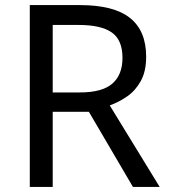

<svg xmlns="http://www.w3.org/2000/svg" viewBox="-20 -734 662 754"><path d="M294 -714Q427 -714 490.5 -663.5Q554 -613 554 -511Q554 -454 533 -416Q512 -378 479.5 -355.5Q447 -333 411 -320L607 0H502L329 -295H187V0H97V-714ZM289 -636H187V-371H294Q381 -371 421 -405.5Q461 -440 461 -507Q461 -577 419 -606.5Q377 -636 289 -636Z"/></svg>

Font: Noto Sans Saurashtra
Style: Regular
Weight: 400
Designer: Monotype Design Team
Foundry: Monotype Imaging Inc.
Version: Version 2.001; ttfautohint (v1.8.4.7-5d5b)